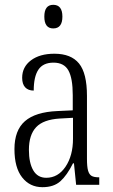

<svg xmlns="http://www.w3.org/2000/svg" viewBox="-20 -767 468 797"><path d="M40 -148Q40 -226 83.5 -264Q127 -302 218 -306L282 -309V-372Q282 -442 264 -474.5Q246 -507 202 -507Q159 -507 139.5 -478Q120 -449 120 -391Q97 -391 84.5 -404.5Q72 -418 72 -444Q72 -489 108.5 -516.5Q145 -544 206 -544Q275 -544 308 -503.5Q341 -463 341 -369V-108Q341 -75 345.5 -59Q350 -43 360 -37Q370 -31 390 -31H392V0H296L287 -89H283Q258 -39 230.5 -14.5Q203 10 156 10Q104 10 72 -30.5Q40 -71 40 -148ZM283 -191V-278L229 -275Q160 -271 130 -239Q100 -207 100 -145Q100 -91 118 -60Q136 -29 172 -29Q221 -29 252 -75Q283 -121 283 -191ZM164 -698Q164 -747 201 -747Q239 -747 239 -698Q239 -649 201 -649Q164 -649 164 -698Z"/></svg>

Font: Noto Serif CondLight
Style: Regular
Weight: 300
Width: 3
Designer: Monotype Design Team
Foundry: Monotype Imaging Inc.
Version: Version 1.001